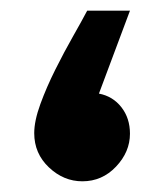

<svg xmlns="http://www.w3.org/2000/svg" viewBox="-20 -339 301 359"><path d="M134 0Q99 0 71.5 -26Q44 -52 44 -90Q44 -113 55.5 -144.5Q67 -176 83.5 -209Q100 -242 116.5 -271Q133 -300 143 -319H223L165 -164Q191 -159 207 -138.5Q223 -118 223 -89Q223 -55 197 -27.5Q171 0 134 0Z"/></svg>

Font: Noto IKEA Arabic
Style: Bold
Weight: 700
Designer: Monotype Design Team
Foundry: Monotype Imaging Inc.
Version: Version 1.200